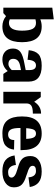

<svg xmlns="http://www.w3.org/2000/svg" viewBox="562 -1032 480 1643"><g transform="rotate(90 801.5 -211.0)"><path d="M145.9 -316.7V-431.5L46.3 -419V0H92.5L118.3 -23.1Q157.5 8 206.4 8Q341.6 8 341.6 -160.1Q341.6 -328.3 206.4 -328.3Q176.2 -328.3 145.9 -316.7ZM145.9 -55.2V-274.9Q163.7 -279.4 177 -279.4Q212.6 -279.4 227.8 -250Q242.9 -220.6 242.9 -160.1Q242.9 -48 176.2 -48Q161.9 -48 145.9 -55.2Z M588.1 -37.4 613 0H678.8V-217.1Q678.8 -328.3 542.7 -328.3Q474.2 -328.3 444.8 -301.2Q415.5 -274 410.1 -217.1L492 -207.3Q495.6 -279.4 540 -279.4Q580.1 -279.4 580.1 -223.3V-191.3L524.9 -180.6Q454.6 -168.1 425.3 -146.4Q395.9 -124.6 395.9 -82.7Q395.9 -40.9 421.3 -16.5Q446.6 8 488.4 8Q550.7 8 588.1 -37.4ZM484 -85.4Q484 -130.8 540 -143.2L580.1 -151.2V-72.1Q553.4 -43.6 529.4 -43.6Q484 -43.6 484 -85.4Z M811.4 -320.3H766V0H865.7V-198.4Q865.7 -226 884.8 -239.3Q903.9 -252.7 952.8 -252.7V-323Q887.9 -323 851.4 -264.2Z M1265.1 -146.8V-157.5Q1265.1 -328.3 1122.8 -328.3Q976.9 -328.3 976.9 -160.1Q976.9 -75.6 1011.1 -33.8Q1045.4 8 1120.6 8Q1195.7 8 1226 -18.7Q1256.2 -45.4 1260.7 -91.6L1178.8 -93.4Q1178.8 -40.9 1130.8 -40.9Q1102.3 -40.9 1089 -63.6Q1075.6 -86.3 1075.6 -146.8ZM1169 -195.7H1077.4Q1081 -244.7 1091.2 -262Q1101.4 -279.4 1124.1 -279.4Q1146.8 -279.4 1157 -259.3Q1167.3 -239.3 1169 -195.7Z M1462.6 -204.6Q1431.5 -213.5 1415.5 -223.8Q1399.5 -234 1399.5 -250.9Q1399.5 -279.4 1444 -279.4Q1492.9 -279.4 1498.2 -215.3L1581 -226Q1573 -276.7 1540.9 -302.5Q1508.9 -328.3 1448.4 -328.3Q1387.9 -328.3 1351.9 -302.9Q1315.8 -277.6 1315.8 -232.7Q1315.8 -187.7 1337.6 -164.1Q1359.4 -140.6 1403.9 -128.1L1432.4 -119.2Q1500 -100.5 1500 -70.7Q1500 -40.9 1452.8 -40.9Q1427 -40.9 1411 -58.7Q1395 -76.5 1392.3 -107.7L1310.5 -96.1Q1318.5 -44.5 1351 -18.2Q1383.5 8 1446.6 8Q1509.8 8 1546.7 -18.7Q1583.6 -45.4 1583.6 -90.3Q1583.6 -135.2 1559.6 -158.4Q1535.6 -181.5 1489.3 -194.8Z"/></g></svg>

Font: Gidugu
Style: Regular
Weight: 400
Designer: Purushoth Kumar Guthula
Foundry: Silicon Andhra, USA.
Version: Version 1.0.5; ttfautohint (v1.2.25-373a) -l 7 -r 28 -G 50 -